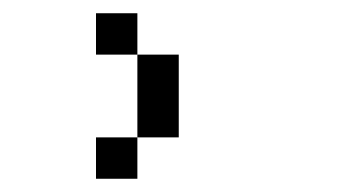

<svg xmlns="http://www.w3.org/2000/svg" viewBox="-20 -895 540 290"><path d="M187.5 -812.5H125V-875H187.5ZM125 -687.5H187.5V-625H125ZM187.5 -812.5H250V-687.5H187.5Z"/></svg>

Font: ChillBitmapSE 16px
Style: Regular
Weight: 400
Designer: Designed by Warren2060
Foundry: ChillType
Version: Version 1.000